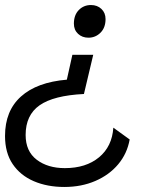

<svg xmlns="http://www.w3.org/2000/svg" viewBox="-41 -530 570 764"><path d="M330 -312 293 -156Q172 -150 116.5 -111Q61 -72 61 7Q61 72 105 105.5Q149 139 217 139Q301 139 353 96Q405 53 410 -22L475 25Q465 81 429.5 123.5Q394 166 338.5 190Q283 214 215 214Q147 214 93.5 191Q40 168 9.5 123Q-21 78 -21 11Q-21 -89 42.5 -146Q106 -203 225 -213L247 -312ZM321 -510Q346 -510 362.5 -494.5Q379 -479 379 -454Q379 -420 359 -400Q339 -380 311 -380Q286 -380 269.5 -395.5Q253 -411 253 -436Q253 -470 272.5 -490Q292 -510 321 -510Z"/></svg>

Font: Prodigy Sans
Style: Italic
Weight: 400
Italic angle: -13°
Designer: Wei Huang
Foundry: Wei Huang
Version: Version 1.003; ttfautohint (v1.8.3)